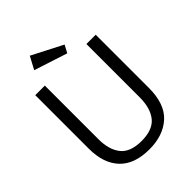

<svg xmlns="http://www.w3.org/2000/svg" viewBox="-230 -902 1022 1022"><g transform="rotate(-45 281.5 -390.5)"><path d="M282 11Q170 11 113 -49.5Q56 -110 56 -220V-623H128V-219Q128 -140 164 -95Q200 -50 284 -50Q368 -50 404.5 -95Q441 -140 441 -222V-623H511V-223Q511 -102 448.5 -45.5Q386 11 282 11ZM334 -660 146 -721 184 -792 357 -703Z"/></g></svg>

Font: Inconsolata SemiExpanded Thin
Style: Regular
Weight: 100
Width: 6
Monospace: yes
Designer: Raph Levien, Cyreal, Brenton Simpson
Foundry: Raph Levien, Cyreal, Google
Version: Version 3.100; ttfautohint (v1.8.4.7-5d5b)